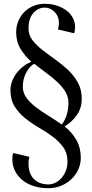

<svg xmlns="http://www.w3.org/2000/svg" viewBox="-20 -735 485 1010"><path d="M35 -260Q35 -284 43.5 -307Q52 -330 67 -350Q82 -370 102 -385.5Q122 -401 145 -410Q111 -440 88 -478Q65 -516 65 -565Q65 -597 76.5 -624.5Q88 -652 108 -672Q128 -692 155.5 -703.5Q183 -715 215 -715Q252 -715 282 -704.5Q312 -694 332.5 -677.5Q353 -661 364 -639Q375 -617 375 -595Q375 -585 374 -579Q373 -573 372 -568Q371 -563 370 -560L285 -580Q286 -585 287 -590Q288 -595 289 -601Q290 -607 290 -615Q290 -649 267.5 -672Q245 -695 215 -695Q181 -695 155.5 -666.5Q130 -638 130 -585Q130 -551 150.5 -524Q171 -497 202.5 -472.5Q234 -448 270 -422.5Q306 -397 337.5 -367.5Q369 -338 389.5 -301Q410 -264 410 -215Q410 -166 384 -129.5Q358 -93 320 -70Q358 -40 381.5 1Q405 42 405 95Q405 127 392 156Q379 185 356 207Q333 229 302 242Q271 255 235 255Q190 255 154.5 243Q119 231 95 210Q71 189 58 162Q45 135 45 105Q45 96 45.5 89.5Q46 83 47 78Q48 73 50 70L135 90Q133 95 132 100Q131 105 130.5 111Q130 117 130 125Q130 178 158 206.5Q186 235 235 235Q254 235 272 226Q290 217 304 201Q318 185 326.5 163Q335 141 335 115Q335 71 313 40Q291 9 257.5 -16Q224 -41 185 -63.5Q146 -86 112.5 -113Q79 -140 57 -175Q35 -210 35 -260ZM340 -195Q340 -227 323 -254Q306 -281 280 -305Q254 -329 222 -352.5Q190 -376 160 -400Q134 -385 117 -351.5Q100 -318 100 -280Q100 -246 119.5 -220Q139 -194 169 -171Q199 -148 235 -126Q271 -104 305 -80Q320 -99 330 -128Q340 -157 340 -195Z"/></svg>

Font: Oranienbaum
Style: Regular
Weight: 400
Designer: Oleg Pospelov and Jovanny Lemonad
Foundry: Oleg Pospelov and jovanny Lemonad
Version: Version 1.001; ttfautohint (v0.91) -l 8 -r 50 -G 200 -x 0 -w